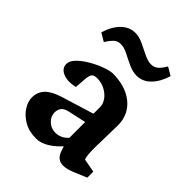

<svg xmlns="http://www.w3.org/2000/svg" viewBox="-184 -733 844 844"><g transform="rotate(45 238.0 -311.0)"><path d="M183.6 7.8Q139.6 7.8 107.9 -10.7Q76.2 -29.3 59.6 -55.7Q43 -82 43 -106.4Q43 -140.6 64.5 -163.6Q85.9 -186.5 132.8 -201.2L285.2 -248V-288.1Q285.2 -309.6 271.5 -328.1Q257.8 -346.7 235.4 -358.4Q212.9 -370.1 186.5 -370.1Q168 -370.1 160.6 -361.8Q153.3 -353.5 151.4 -329.1L147.5 -276.4Q103.5 -266.6 74.7 -278.8Q45.9 -291 45.9 -319.3Q45.9 -336.9 63.5 -355.5Q81.1 -374 107.9 -390.6Q134.8 -407.2 164.1 -418.9Q193.4 -430.7 217.8 -433.6Q299.8 -433.6 348.1 -394.5Q396.5 -355.5 397.5 -290L394.5 -145.5Q394.5 -121.1 396 -105Q397.5 -88.9 401.4 -79.1L464.8 -67.4V-30.3L407.2 -5.9Q390.6 1 377 4.4Q363.3 7.8 351.6 7.8Q316.4 7.8 302.7 -29.3L288.1 -72.3L306.6 -68.4Q276.4 -32.2 245.1 -12.2Q213.9 7.8 183.6 7.8ZM225.6 -70.3Q242.2 -70.3 257.3 -77.1Q272.5 -84 285.2 -98.6V-196.3L204.1 -178.7Q180.7 -173.8 170.4 -162.1Q160.2 -150.4 160.2 -130.9Q160.2 -107.4 179.2 -88.9Q198.2 -70.3 225.6 -70.3ZM370.1 -627 408.2 -604.5Q393.6 -556.6 365.7 -528.3Q337.9 -500 300.8 -500Q276.4 -500 250 -512.2Q223.6 -524.4 199.2 -537.1Q174.8 -549.8 154.3 -549.8Q134.8 -549.8 121.6 -537.6Q108.4 -525.4 94.7 -502.9L56.6 -525.4Q71.3 -574.2 99.6 -602.1Q127.9 -629.9 164.1 -629.9Q188.5 -629.9 214.8 -617.2Q241.2 -604.5 266.1 -592.3Q291 -580.1 310.5 -580.1Q330.1 -580.1 343.8 -592.3Q357.4 -604.5 370.1 -627Z"/></g></svg>

Font: Crimson Pro SemiBold
Style: Regular
Weight: 600
Designer: Jacques Le Bailly
Foundry: Baron von Fonthausen
Version: Version 1.003